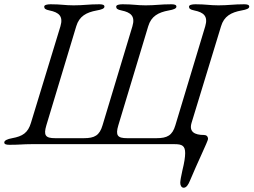

<svg xmlns="http://www.w3.org/2000/svg" viewBox="-29 -675 1187 899"><path d="M15 3C65 3 77 0 117 0H789C824 0 838 8 838 42C838 60 834 87 825 123C819 148 815 173 815 181C815 195 822 204 831 204C844 204 853 189 860 172C894 90 945 -15 945 -24C945 -36 938 -43 926 -43C883 -43 855 -57 868 -100L1006 -552C1020 -599 1053 -617 1102 -626C1125 -630 1138 -635 1138 -644C1138 -652 1130 -655 1114 -655C1064 -655 1041 -650 994 -650C952 -650 936 -655 886 -655C870 -655 856 -652 856 -644C856 -635 861 -630 881 -626C925 -617 946 -599 932 -552L792 -88C778 -41 754 -28 704 -28H566C521 -28 511 -41 525 -88L665 -552C679 -599 712 -617 761 -626C784 -630 797 -635 797 -644C797 -652 789 -655 773 -655C723 -655 700 -650 653 -650C611 -650 595 -655 545 -655C529 -655 515 -652 515 -644C515 -635 520 -630 540 -626C584 -617 605 -599 591 -552L451 -88C437 -41 414 -28 364 -28H229C184 -28 174 -41 188 -88L328 -552C342 -599 375 -617 424 -626C447 -630 460 -635 460 -644C460 -652 452 -655 436 -655C386 -655 363 -650 316 -650C274 -650 258 -655 208 -655C192 -655 178 -652 178 -644C178 -635 183 -630 203 -626C247 -617 268 -599 254 -552L116 -100C102 -53 77 -37 28 -28C5 -24 -9 -17 -9 -8C-9 0 -1 3 15 3Z"/></svg>

Font: EB Garamond
Style: Italic
Weight: 400
Italic angle: -17.2°
Designer: Georg Duffner and Octavio Pardo
Foundry: Georg Duffner
Version: Version 1.000;PS 001.000;hotconv 1.0.88;makeotf.lib2.5.64775